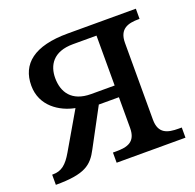

<svg xmlns="http://www.w3.org/2000/svg" viewBox="-101 -641 757 745"><g transform="rotate(-20 278.0 -268.0)"><path d="M256.8 -490.2H354V-284.2H256.8C176.8 -284.2 147 -332 147 -390.1C147 -441.9 174.3 -490.2 256.8 -490.2ZM7.8 0C128.4 0 159.2 -25.9 188 -81.1L271 -235.8H354V-108.9C354 -50.3 317.4 -42 272 -42H258.8V0H543V-42H529.8C484.9 -42 448.2 -50.8 448.2 -108.9V-425.8C448.2 -483.9 485.4 -494.1 529.8 -494.1H533.2V-536.1H252C112.8 -536.1 49.8 -483.4 49.8 -394C49.8 -309.6 119.6 -265.6 181.2 -253.9L92.8 -102.1C68.4 -60.1 46.9 -42 11.2 -42H7.8Z"/></g></svg>

Font: The Erased English
Style: Regular
Weight: 400
Designer: Monotype Design team + ligartures altered by 180 Amsterdam
Foundry: Monotype Imaging Inc.
Version: Version 1.030;Glyphs 3.1.2 (3151)